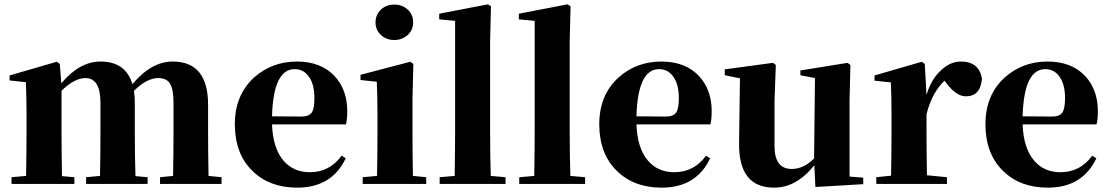

<svg xmlns="http://www.w3.org/2000/svg" viewBox="-20 -846 5103 883"><path d="M999 -31V0H716V-31L776 -37Q778 -153 778 -238V-373Q778 -437 761 -463Q745 -487 708 -487Q655 -487 596 -428Q600 -404 600 -370V-238Q600 -123 603 -36L659 -31V0H376V-31L440 -37Q442 -153 442 -238V-373Q442 -487 373 -487Q323 -487 263 -429V-238Q263 -154 265 -36L322 -31V0H33V-31L100 -37Q102 -155 102 -238V-321Q102 -395 99 -468L24 -476V-499L241 -562L255 -552L262 -463Q346 -563 442 -563Q558 -563 589 -459Q676 -563 774 -563Q937 -563 937 -364V-238Q937 -151 939 -37Z M1367 -310Q1401 -310 1414 -329Q1426 -347 1426 -395Q1426 -459 1400 -494Q1376 -528 1335 -528Q1237 -528 1231 -311ZM1570 -118Q1506 17 1347 17Q1220 17 1142 -59Q1060 -138 1060 -275Q1060 -409 1149 -490Q1231 -563 1346 -563Q1455 -563 1518 -497Q1577 -434 1577 -335Q1577 -297 1571 -274H1231Q1235 -163 1285 -106Q1330 -54 1405 -54Q1496 -54 1551 -130Z M1732 -685Q1707 -708 1707 -743Q1707 -778 1732 -802Q1757 -825 1793 -825Q1830 -825 1855 -802Q1880 -779 1880 -743Q1880 -708 1855 -685Q1829 -662 1793 -662Q1757 -662 1732 -685ZM1940 -31V0H1648V-31L1714 -37Q1716 -155 1716 -238V-318Q1716 -394 1713 -470L1638 -478V-502L1867 -562L1881 -552L1877 -392V-238Q1877 -153 1879 -37Z M2305 -31V0H2002V-31L2071 -37Q2073 -167 2073 -238V-750L2000 -757V-783L2224 -826L2238 -817L2234 -656V-238Q2234 -135 2237 -37Z M2671 -31V0H2368V-31L2437 -37Q2439 -167 2439 -238V-750L2366 -757V-783L2590 -826L2604 -817L2600 -656V-238Q2600 -135 2603 -37Z M3043 -310Q3077 -310 3090 -329Q3102 -347 3102 -395Q3102 -459 3076 -494Q3052 -528 3011 -528Q2913 -528 2907 -311ZM3246 -118Q3182 17 3023 17Q2896 17 2818 -59Q2736 -138 2736 -275Q2736 -409 2825 -490Q2907 -563 3022 -563Q3131 -563 3194 -497Q3253 -434 3253 -335Q3253 -297 3247 -274H2907Q2911 -163 2961 -106Q3006 -54 3081 -54Q3172 -54 3227 -130Z M3950 -29V1L3730 14L3725 -86Q3643 17 3540 17Q3376 17 3379 -189L3383 -486L3313 -500V-527L3535 -557L3548 -547L3542 -384V-174Q3542 -69 3621 -69Q3676 -69 3724 -117L3728 -487L3661 -500V-522L3878 -557L3891 -547L3887 -384V-34Z M4241 -409Q4262 -482 4309 -524Q4351 -563 4399 -563Q4483 -563 4496 -484Q4489 -403 4422 -403Q4378 -403 4333 -463L4324 -475Q4267 -422 4241 -321V-238Q4241 -158 4243 -40L4335 -31V0H4010V-31L4078 -38Q4080 -154 4080 -238V-321Q4080 -395 4077 -467L4002 -475V-499L4219 -562L4233 -552Z M4819 -310Q4853 -310 4866 -329Q4878 -347 4878 -395Q4878 -459 4852 -494Q4828 -528 4787 -528Q4689 -528 4683 -311ZM5022 -118Q4958 17 4799 17Q4672 17 4594 -59Q4512 -138 4512 -275Q4512 -409 4601 -490Q4683 -563 4798 -563Q4907 -563 4970 -497Q5029 -434 5029 -335Q5029 -297 5023 -274H4683Q4687 -163 4737 -106Q4782 -54 4857 -54Q4948 -54 5003 -130Z"/></svg>

Font: Source Han Serif CN Heavy
Style: Regular
Weight: 900
Designer: Ryoko NISHIZUKA  (kana & ideographs); Frank Grießhammer (Latin, Greek & Cyrillic); Wenlong ZHANG  (bopomofo); Sandoll Co
Foundry: Adobe Systems Incorporated
Version: Version 1.000;PS 1;hotconv 16.6.53;makeotf.lib2.5.65590